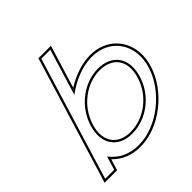

<svg xmlns="http://www.w3.org/2000/svg" viewBox="-214 -994 1209 1209"><g transform="rotate(-45 390.5 -389.5)"><path d="M154.9 -281 301 -759 313.3 -799H393.3L381 -759L299.1 -490.9C373.2 -546.8 462.2 -582.5 545.7 -583C712.5 -583 801.5 -440 751.9 -281C703 -121 529 21 361.4 20C277.7 20 210.6 -15.5 170.8 -71.2L155.1 -20L142.9 20H62.9L75.1 -20ZM234.9 -281C195.2 -151 261.3 -59 385.8 -60C511.2 -60 632.9 -150 671.9 -281C711.7 -411 647.5 -502 521.3 -503C395.9 -503 275 -412 234.9 -281ZM302.2 -814 42.6 35H154L176.9 -40.1C221.2 7.1 285.1 35 361.3 35C536.7 36 715.5 -110.6 766.2 -276.5C775.8 -307.3 780.5 -337.7 780.6 -366.8C780.9 -495.7 689.8 -598 545.6 -598C471.3 -597.6 392.9 -570 326 -527.7L413.6 -814ZM249.3 -276.6C287.5 -401.6 403.1 -488 521.2 -488C542 -487.8 561 -485 577.5 -480C653.3 -457.2 688.7 -387.2 657.6 -285.3C620.3 -160.5 504.2 -75 385.8 -75C364.5 -74.8 345.5 -77.5 328.7 -82.6C254.5 -105.1 218.4 -175.6 249.3 -276.6Z"/></g></svg>

Font: Nordica Plus
Style: NordicaClassicLtExtOblOl
Weight: 300
Version: Version 1.01